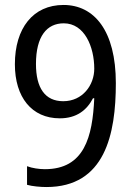

<svg xmlns="http://www.w3.org/2000/svg" viewBox="-20 -744 540 774"><path d="M167 10C403 10 447 -202 447 -409C447 -620 360 -724 236 -724C113 -724 40 -630 40 -485C40 -352 108 -267 221 -267C289 -267 330 -300 355 -348H360C353 -192 320 -62 161 -62C138 -62 110 -66 89 -74V1C109 7 144 10 167 10ZM235 -336C161 -336 125 -390 125 -486C125 -598 169 -650 237 -650C321 -650 360 -555 360 -467C360 -401 313 -336 235 -336Z"/></svg>

Font: Noto Sans Gurmukhi SemiCondensed
Style: Regular
Weight: 400
Width: 4
Designer: Jelle Bosma - Monotype Design Team
Foundry: Monotype Imaging Inc.
Version: Version 2.004